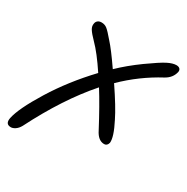

<svg xmlns="http://www.w3.org/2000/svg" viewBox="-175 -568 835 857"><g transform="rotate(30 242.5 -139.0)"><path d="M-7.8 166Q-37.6 166 -30.8 131.8Q-19.5 77.1 46.9 -30.3Q113.3 -137.7 209 -238.8Q159.2 -314 121.1 -352.1Q97.2 -376.5 87.9 -391.1Q78.6 -405.8 82 -420.9Q83.5 -430.2 90.6 -436Q97.7 -441.9 109.9 -441.9Q126.5 -441.9 138.9 -431.9Q151.4 -421.9 178.2 -390.1Q205.6 -360.4 256.8 -286.1Q302.2 -330.1 362.8 -374Q422.9 -417 449.2 -430.4Q475.6 -443.8 494.1 -443.8Q506.3 -443.8 512.2 -437.7Q518.1 -431.6 516.1 -420.9Q508.3 -387.2 475.1 -369.1Q375.5 -315.9 293 -234.9Q353 -146.5 377.9 -95.2Q413.6 -25.9 410.2 4.9Q405.3 22.9 390.1 22.9Q358.9 22.9 338.9 -18.1Q285.6 -119.1 244.1 -185.1Q131.3 -56.6 35.2 133.8Q25.9 150.4 13.9 158.2Q2 166 -7.8 166Z"/></g></svg>

Font: Shantell Sans Irregular Bouncy
Style: Italic
Weight: 300
Italic angle: -11.31°
Designer: Stephen Nixon, Anya Danilova, Shantell Martin
Foundry: Arrow Type
Version: Version 1.006;[9816181b4]